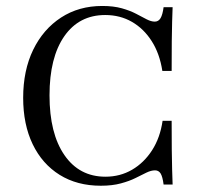

<svg xmlns="http://www.w3.org/2000/svg" viewBox="-20 -602 664 634"><path d="M312.9 11.3Q234.7 11.3 177 -24.6Q119.4 -60.5 87.9 -125.8Q56.5 -191.1 56.5 -279Q56.5 -369.4 89.5 -437.5Q122.6 -505.6 181.5 -544Q240.3 -582.3 317.7 -582.3Q354.8 -582.3 382.3 -574.6Q409.7 -566.9 429.4 -556.5Q449.2 -546 464.1 -538.3Q479 -530.6 491.1 -530.6Q503.2 -530.6 510.1 -541.9Q516.9 -553.2 520.2 -578.2H550Q549.2 -557.3 548.4 -530.6Q547.6 -504 547.2 -465.3Q546.8 -426.6 546.8 -367.7H516.1Q507.3 -425 481 -466.1Q454.8 -507.3 415.7 -529.8Q376.6 -552.4 327.4 -552.4Q241.1 -552.4 192.3 -482.3Q143.5 -412.1 143.5 -287.1Q143.5 -161.3 192.7 -89.9Q241.9 -18.5 328.2 -18.5Q376.6 -18.5 416.1 -41.5Q455.6 -64.5 482.3 -106Q508.9 -147.6 516.9 -203.2H546.8Q546.8 -146.8 547.2 -108.1Q547.6 -69.4 548.4 -41.9Q549.2 -14.5 550 7.3H520.2Q516.9 -18.5 510.5 -29Q504 -39.5 491.9 -39.5Q479 -39.5 463.3 -31.9Q447.6 -24.2 427.4 -14.1Q407.3 -4 379 3.6Q350.8 11.3 312.9 11.3Z"/></svg>

Font: Playfair 5pt SemiExpanded Light
Style: Regular
Weight: 400
Version: Version 2.203